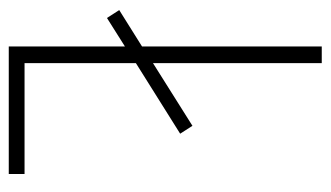

<svg xmlns="http://www.w3.org/2000/svg" viewBox="-178 -669 754 438"><g transform="rotate(90 199.0 -450.0)"><path d="M86 -93H377V-129H124V-383L285 -484L267 -512L124 -422V-807H86V-397L3 -345L21 -317L86 -358Z"/></g></svg>

Font: Noto Sans Kannada UI Condensed ExtraLight
Style: Regular
Weight: 200
Width: 3
Designer: Jelle Bosma - Monotype Design Team
Foundry: Monotype Imaging Inc.
Version: Version 2.005